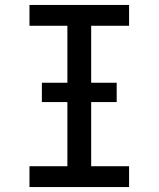

<svg xmlns="http://www.w3.org/2000/svg" viewBox="-20 -755 640 775"><path d="M99 0V-84H252V-651H99V-735H501V-651H348V-84H501V0ZM149 -343V-421H451V-343Z"/></svg>

Font: Iosevka Curly Medium Extended
Style: Regular
Weight: 500
Width: 7
Monospace: yes
Designer: Belleve Invis
Foundry: Belleve Invis
Version: Version 11.1.0; ttfautohint (v1.8.3)